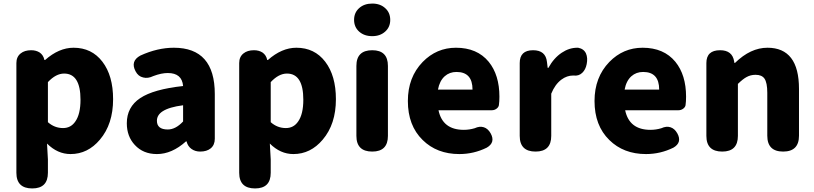

<svg xmlns="http://www.w3.org/2000/svg" viewBox="-20 -851 4572 1078"><path d="M161 207Q72 207 72 119V-181V-497Q72 -532 96 -551Q118 -569 155 -569Q183 -569 203 -556Q223 -542 229 -516V-514H233Q311 -583 393 -583Q495 -583 555 -504.5Q615 -426 615 -294Q615 -154 541 -67Q473 14 376 14Q303 14 244 -45L249 44V119Q249 207 161 207ZM334 -132Q378 -132 403 -169Q432 -210 432 -291Q432 -438 340 -438Q294 -438 249 -390V-277V-165Q286 -132 334 -132Z M861 14Q784 14 737 -37Q692 -85 692 -159Q692 -250 767 -300Q842 -350 1008 -368Q1002 -441 922 -441Q886 -441 841 -424Q810 -409 784 -416Q756 -422 741 -451Q711 -508 768 -539Q864 -583 956 -583Q1186 -583 1186 -323V-161V-72Q1186 -37 1163 -18Q1141 0 1104 0Q1076 0 1055.5 -14.5Q1035 -29 1028 -55V-57H1024Q945 14 861 14ZM922 -124Q966 -124 1008 -169V-260Q930 -250 893 -226Q861 -205 861 -173Q861 -124 922 -124Z M1412 207Q1323 207 1323 119V-181V-497Q1323 -532 1347 -551Q1369 -569 1406 -569Q1434 -569 1454 -556Q1474 -542 1480 -516V-514H1484Q1562 -583 1644 -583Q1746 -583 1806 -504.5Q1866 -426 1866 -294Q1866 -154 1792 -67Q1724 14 1627 14Q1554 14 1495 -45L1500 44V119Q1500 207 1412 207ZM1585 -132Q1629 -132 1654 -169Q1683 -210 1683 -291Q1683 -438 1591 -438Q1545 -438 1500 -390V-277V-165Q1537 -132 1585 -132Z M2070 0Q1981 0 1981 -88V-481Q1981 -569 2070 -569Q2158 -569 2158 -481V-284V-88Q2158 0 2070 0ZM2070 -648Q2025 -648 1996.5 -673.5Q1968 -699 1968 -739.5Q1968 -780 1996.5 -805.5Q2025 -831 2070 -831Q2115 -831 2143 -805Q2171 -780 2171 -739Q2171 -699 2142.5 -673.5Q2114 -648 2070 -648Z M2559 14Q2433 14 2353 -65Q2270 -146 2270 -284Q2270 -417 2353 -503Q2431 -583 2540 -583Q2659 -583 2724 -504Q2784 -430 2784 -308Q2784 -281 2781 -260Q2779 -249 2767.5 -240.5Q2756 -232 2741 -232H2609H2442Q2465 -122 2584 -122Q2615 -122 2645 -131Q2673 -144 2696.5 -136.5Q2720 -129 2735 -102Q2763 -51 2713 -22Q2640 14 2559 14ZM2439 -348H2536H2633Q2633 -447 2543 -447Q2504 -447 2477 -423Q2448 -397 2439 -348Z M2987 0Q2898 0 2898 -88V-284V-497Q2898 -569 2973 -569Q3044 -569 3051 -503L3055 -470H3059Q3089 -525 3134 -555Q3176 -583 3221 -583Q3224 -583 3226 -583Q3258 -577 3270 -551Q3281 -526 3274 -491Q3268 -460 3249 -442Q3229 -423 3200 -427Q3199 -427 3198 -427Q3163 -427 3132 -404Q3096 -377 3075 -325V-88Q3075 0 2987 0Z M3607 14Q3481 14 3401 -65Q3318 -146 3318 -284Q3318 -417 3401 -503Q3479 -583 3588 -583Q3707 -583 3772 -504Q3832 -430 3832 -308Q3832 -281 3829 -260Q3827 -249 3815.5 -240.5Q3804 -232 3789 -232H3657H3490Q3513 -122 3632 -122Q3663 -122 3693 -131Q3721 -144 3744.5 -136.5Q3768 -129 3783 -102Q3811 -51 3761 -22Q3688 14 3607 14ZM3487 -348H3584H3681Q3681 -447 3591 -447Q3552 -447 3525 -423Q3496 -397 3487 -348Z M4035 0Q3946 0 3946 -88V-284V-497Q3946 -569 4023 -569Q4092 -569 4102 -506L4103 -498H4107Q4194 -583 4289 -583Q4466 -583 4466 -352V-89Q4466 0 4377 0Q4288 0 4288 -89V-330Q4288 -387 4272 -410Q4257 -431 4222 -431Q4194 -431 4171 -418Q4152 -408 4123 -380V-88Q4123 0 4035 0Z"/></svg>

Font: GenSenRounded TW H
Style: Regular
Weight: 900
Version: Version 1.501;PS 1;hotconv 16.6.51;makeotf.lib2.5.65220